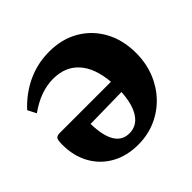

<svg xmlns="http://www.w3.org/2000/svg" viewBox="-168 -819 995 995"><g transform="rotate(-45 329.5 -322.0)"><path d="M320 -656Q413 -656 483.5 -615Q554 -574 594 -501Q634 -428 634 -332Q634 -259 609 -196Q584 -133 539.5 -86.5Q495 -40 435.5 -14Q376 12 306 12Q223 12 160 -23Q97 -58 62 -121Q27 -184 27 -266Q27 -299 33.5 -309Q40 -319 62 -319H436Q427 -427 375.5 -484.5Q324 -542 235 -542Q143 -542 49 -475L25 -522Q85 -587 160 -621.5Q235 -656 320 -656ZM315 -62Q369 -62 400.5 -109Q432 -156 437 -243L207 -239Q211 -62 315 -62Z"/></g></svg>

Font: Petrona Black
Style: Regular
Weight: 900
Designer: Ringo R. Seeber
Foundry: Ringo R. Seeber
Version: Version 2.001; ttfautohint (v1.8.3)